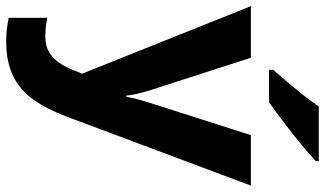

<svg xmlns="http://www.w3.org/2000/svg" viewBox="-234 -572 1046 618"><g transform="rotate(90 289.0 -263.0)"><path d="M-0.3 -547.5H165.8L266.9 -234.4Q271.5 -220.8 275.7 -206Q279.8 -191.1 283.1 -176Q286.4 -160.9 287.7 -146.3H291.7Q295 -168 301.6 -190.9Q308.2 -213.9 314.8 -234L415 -547.5H577.4L354.5 47.7Q331.4 109.2 300.5 152.4Q269.7 195.6 224.7 217.8Q179.8 240 113.7 240Q88.3 240 69.6 237.5Q51 235 37.3 232V108.1Q48.3 110.1 63.8 112.1Q79.3 114.1 96.3 114.1Q128 114.1 148.4 101.6Q168.9 89.1 182.9 68.2Q196.9 47.4 206.5 21.8L217 -4.7ZM498 -756Q483 -742 459.2 -721.7Q435.5 -701.3 407.9 -679.8Q380.3 -658.3 354.4 -638.8Q328.5 -619.3 309.2 -606H204.7V-619.3Q221 -638.3 242.9 -664Q264.8 -689.7 286.5 -716.8Q308.2 -744 322.6 -766H498Z"/></g></svg>

Font: Noto Sans Oriya
Style: Regular
Weight: 400
Designer: Amélie Bonet and Sol Matas
Foundry: Google LLC
Version: Version 2.006